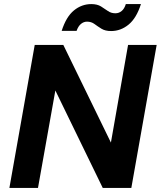

<svg xmlns="http://www.w3.org/2000/svg" viewBox="-20 -920 787 940"><path d="M26 0 150 -700H290L523 -222L607 -700H747L623 0H483L251 -477L166 0ZM282 -769Q304 -838 342 -869Q380 -900 427 -900Q456 -900 474.5 -888.5Q493 -877 508.5 -866Q524 -855 545 -855Q562 -855 575.5 -866Q589 -877 596 -900H670Q648 -831 609.5 -799.5Q571 -768 524 -768Q495 -768 476.5 -779.5Q458 -791 442.5 -802.5Q427 -814 406 -814Q390 -814 376.5 -803Q363 -792 355 -769Z"/></svg>

Font: DM Sans 11pt ExtraBold
Style: Italic
Weight: 800
Italic angle: -10°
Version: Version 4.004;gftools[0.9.30]